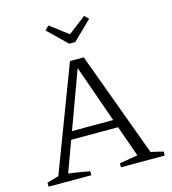

<svg xmlns="http://www.w3.org/2000/svg" viewBox="-125 -975 962 1076"><g transform="rotate(-15 355.5 -436.5)"><path d="M625 -40Q643 -36 661 -32Q679 -28 697 -23V0H443V-23L549 -41L344 -623H361L148 -43Q180 -39 210 -34Q240 -29 271 -23V0H23V-23L91 -43L321 -649H401ZM193 -221V-267H519V-221ZM342 -744 233 -850 256 -873 360 -794 463 -873 486 -850 377 -744Z"/></g></svg>

Font: Piazzolla 24pt Light
Style: Regular
Weight: 300
Designer: Juan Pablo del Peral
Foundry: Huerta Tipografica
Version: Version 2.005